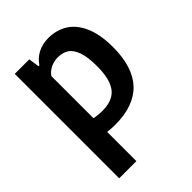

<svg xmlns="http://www.w3.org/2000/svg" viewBox="-221 -664 995 995"><g transform="rotate(-45 276.5 -167.0)"><path d="M59.5 -545.5H166L174.5 -486.5H181Q201.5 -518 235.8 -536Q270 -554 314 -554Q371.5 -554 417.5 -526.2Q463.5 -498.5 490.8 -437.8Q518 -377 518 -282.5Q518 -137 448.5 -63.8Q379 9.5 241 9.5Q215.5 9.5 185.5 6V220H59.5ZM389.5 -271.5Q389.5 -339.5 375.5 -378.5Q361.5 -417.5 337 -433Q312.5 -448.5 277 -448.5Q250 -448.5 225.8 -437Q201.5 -425.5 185.5 -403.5V-94.5Q214 -88.5 246 -88.5Q294.5 -88.5 326 -106.5Q357.5 -124.5 373.5 -164.8Q389.5 -205 389.5 -271.5Z"/></g></svg>

Font: Encode Sans Semi Condensed SmBd
Style: Regular
Weight: 600
Width: 4
Designer: Multiple Designers
Foundry: Impallari Type
Version: Version 2.000